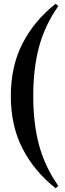

<svg xmlns="http://www.w3.org/2000/svg" viewBox="-20 -826 350 1028"><path d="M278 -806 292 -793Q220 -691 189 -575Q158 -459 158 -312Q158 -165 189 -49.5Q220 66 292 169L278 182Q165 93 101.5 -29Q38 -151 38 -312Q38 -473 101.5 -595Q165 -717 278 -806Z"/></svg>

Font: Playfair Display SemiBold
Style: Regular
Weight: 600
Designer: Claus Eggers Sørensen
Foundry: Claus Eggers Sørensen
Version: Version 1.203